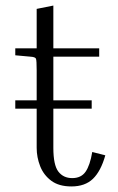

<svg xmlns="http://www.w3.org/2000/svg" viewBox="-20 -661 425 691"><path d="M359 -102Q343 -45 314.5 -17.5Q286 10 237 10Q192 10 164.5 -10.5Q137 -31 124.5 -63Q112 -95 112 -129V-270H35V-300H112V-408Q112 -443 109.5 -449.5Q107 -456 90 -457L35 -462V-487H112V-629L172 -641V-487H337V-457H172V-300H310V-270H172V-129Q172 -67 190 -43.5Q208 -20 240 -20Q272 -20 288 -43Q304 -66 312 -114Z"/></svg>

Font: Inria Serif Light
Style: Regular
Weight: 300
Designer: Black Foundry Team
Foundry: Black Foundry
Version: Version 1.000; ttfautohint (v1.8.3)